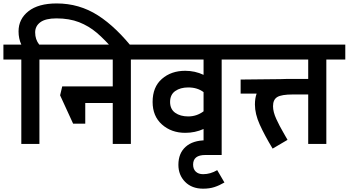

<svg xmlns="http://www.w3.org/2000/svg" viewBox="-50 -844 2045 1126"><path d="M741.2 -545H622.5Q563.8 -612.5 517.5 -651.9Q471.2 -691.2 413.8 -713.8Q356.2 -736.2 281.2 -736.2Q217.5 -736.2 186.9 -713.8Q156.2 -691.2 156.2 -653.8Q156.2 -612.5 180 -582.5H288.8V-495H181.2V0H75V-495H-30V-582.5H75Q58.8 -617.5 58.8 -660Q58.8 -732.5 116.9 -778.1Q175 -823.8 282.5 -823.8Q415 -823.8 524.4 -753.8Q633.8 -683.8 741.2 -545Z M717.5 -495V0H611.2V-240H450V-118.8H378.8L302.5 -285L315 -337.5H611.2V-495H230V-582.5H828.8V-495Z M1250 -495V0H1143.8V-87.5Q1093.8 -65 1036.2 -65Q955 -65 900 -113.8Q845 -162.5 845 -246.2Q845 -333.8 899.4 -381.2Q953.8 -428.8 1036.2 -428.8Q1093.8 -428.8 1143.8 -405V-495H768.8V-582.5H1361.2V-495ZM1143.8 -191.2V-303.8Q1107.5 -331.2 1053.8 -331.2Q1007.5 -331.2 977.5 -310Q947.5 -288.8 947.5 -246.2Q947.5 -203.8 977.5 -182.5Q1007.5 -161.2 1053.8 -161.2Q1103.8 -161.2 1143.8 -191.2Z M996.2 122.5Q996.2 55 1038.8 16.9Q1081.2 -21.2 1158.8 -21.2H1250V65H1153.8Q1082.5 65 1082.5 121.2Q1082.5 147.5 1098.1 162.5Q1113.8 177.5 1141.2 177.5Q1183.8 177.5 1223.8 153.8L1266.2 226.2Q1236.2 243.8 1207.5 253.1Q1178.8 262.5 1141.2 262.5Q1075 262.5 1035.6 222.5Q996.2 182.5 996.2 122.5Z M1863.8 -495V0H1757.5V-290H1667.5Q1601.2 -290 1576.2 -275Q1551.2 -260 1551.2 -221.2Q1551.2 -187.5 1570.6 -145.6Q1590 -103.8 1610.6 -68.8Q1631.2 -33.8 1636.2 -23.8L1548.8 27.5Q1501.2 -51.2 1473.1 -113.8Q1445 -176.2 1445 -231.2Q1445 -267.5 1455 -295H1361.2V-377.5L1596.2 -380Q1608.8 -381.2 1636.2 -381.2H1757.5V-495H1301.2V-582.5H1975V-495Z"/></svg>

Font: Cambay
Style: Bold
Weight: 700
Designer: Pooja Saxena
Foundry: Pooja Saxena
Version: Version 1.096;PS 001.096;hotconv 1.0.70;makeotf.lib2.5.58329